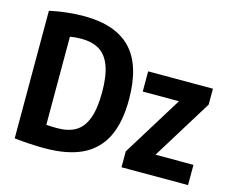

<svg xmlns="http://www.w3.org/2000/svg" viewBox="-105 -897 1267 1055"><g transform="rotate(15 529.0 -370.0)"><path d="M55 -1.5V-727.5Q156 -749 250.5 -749Q430 -749 518.2 -656.5Q606.5 -564 606.5 -370Q606.5 -238 564.8 -154.5Q523 -71 439.2 -31.2Q355.5 8.5 227.5 8.5Q144 8.5 55 -1.5ZM453.5 -370Q453.5 -463.5 432.2 -519.8Q411 -576 370 -600.5Q329 -625 267 -625Q232.5 -625 203.5 -619.5V-118Q237 -116 266 -116Q329 -116 370 -140.2Q411 -164.5 432.2 -220.2Q453.5 -276 453.5 -370ZM825.5 -115H1041.5V0H663V-90.5L874 -432H668V-547H1036.5V-456.5Z"/></g></svg>

Font: Encode Sans Condensed
Style: Bold
Weight: 700
Width: 3
Designer: Multiple Designers
Foundry: Impallari Type
Version: Version 2.000